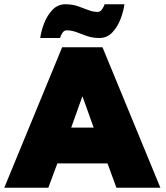

<svg xmlns="http://www.w3.org/2000/svg" viewBox="-36 -882 782 902"><path d="M256 -660H445.5L717.5 0H511L469 -114.5H233.5L191 0H-16ZM298.5 -282.5H404L352 -428H350.5ZM153 -703.5Q157.5 -737.5 172 -774.2Q186.5 -811 211.2 -836.5Q236 -862 271.5 -862Q303.5 -862 329.5 -853Q355.5 -844 378.2 -835Q401 -826 423 -826Q435 -826 443.5 -838.5Q452 -851 455.5 -862H548.5Q544 -828 529.8 -791.2Q515.5 -754.5 491 -729Q466.5 -703.5 431 -703.5Q399 -703.5 373.2 -712.5Q347.5 -721.5 324.2 -730.5Q301 -739.5 277 -739.5Q265 -739.5 257 -727.2Q249 -715 246 -703.5Z"/></svg>

Font: League Spartan Thin Black
Style: Regular
Weight: 900
Version: Version 2.002